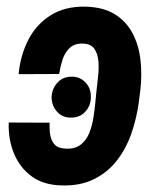

<svg xmlns="http://www.w3.org/2000/svg" viewBox="-20 -559 489 589"><path d="M6.8 -183.1 132.3 -182.6Q131.3 -163.6 134 -145.8Q136.7 -127.9 147.2 -116Q157.7 -104 181.6 -103Q210 -101.6 227.5 -115.2Q245.1 -128.9 253.9 -151.1Q262.7 -173.3 266.6 -198.2Q270.5 -223.1 272.5 -245.1L276.4 -284.2Q277.8 -299.8 280.8 -323.5Q283.7 -347.2 282 -370.1Q280.3 -393.1 269.8 -408.9Q259.3 -424.8 233.4 -425.3Q207.5 -425.8 192.9 -411.1Q178.2 -396.5 171.4 -374.8Q164.6 -353 161.6 -332L37.1 -331.5Q42.5 -389.6 67.1 -437.3Q91.8 -484.9 136 -512.5Q180.2 -540 242.7 -538.6Q297.4 -537.1 332.5 -515.1Q367.7 -493.2 386.7 -456.8Q405.8 -420.4 410.9 -375.5Q416 -330.6 410.6 -283.7L405.8 -245.1Q398.9 -194.8 382.6 -148.2Q366.2 -101.6 337.6 -65.4Q309.1 -29.3 267.1 -8.8Q225.1 11.7 168 9.8Q112.8 8.3 76.7 -18.3Q40.5 -44.9 22.7 -88.6Q4.9 -132.3 6.8 -183.1ZM199.7 -198.2Q173.3 -197.3 156.2 -215.1Q139.2 -232.9 138.2 -259.3Q138.7 -285.2 155 -304.2Q171.4 -323.2 197.8 -323.7Q224.1 -324.7 241.5 -306.9Q258.8 -289.1 258.8 -263.2Q259.3 -236.3 242.7 -217.5Q226.1 -198.7 199.7 -198.2Z"/></svg>

Font: Roboto Condensed
Style: Bold Italic
Weight: 700
Italic angle: -12°
Designer: Christian Robertson
Foundry: Google
Version: Version 3.0